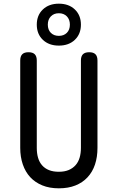

<svg xmlns="http://www.w3.org/2000/svg" viewBox="-20 -1014 640 1044"><path d="M90 -685Q90 -708 101 -719Q112 -730 135 -730Q158 -730 169 -719Q180 -708 180 -685V-210Q180 -180 187 -156Q194 -132 209 -115Q224 -98 246.5 -89Q269 -80 300 -80Q331 -80 353.5 -89.5Q376 -99 391 -116Q406 -133 413 -157Q420 -181 420 -210V-685Q420 -708 431 -719Q442 -730 465 -730Q488 -730 499 -719Q510 -708 510 -685V-210Q510 -160 496.5 -119.5Q483 -79 456 -50Q429 -21 390 -5.5Q351 10 300 10Q249 10 210 -6Q171 -22 144.5 -50.5Q118 -79 104 -120Q90 -161 90 -210ZM300 -766Q246 -766 213 -797.5Q180 -829 180 -880Q180 -931 213 -962.5Q246 -994 300 -994Q354 -994 387 -962.5Q420 -931 420 -880Q420 -829 387 -797.5Q354 -766 300 -766ZM300 -819Q327 -819 343.5 -835.5Q360 -852 360 -880Q360 -908 343.5 -925Q327 -942 300 -942Q273 -942 256.5 -925Q240 -908 240 -880Q240 -852 256.5 -835.5Q273 -819 300 -819Z"/></svg>

Font: Maple Mono NF
Style: Regular
Weight: 400
Monospace: yes
Designer: subframe7536
Version: Version 7.000